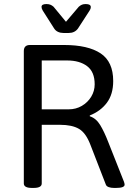

<svg xmlns="http://www.w3.org/2000/svg" viewBox="-20 -921 650 943"><path d="M295 -700Q412 -700 474 -659Q536 -618 536 -523Q536 -458 505 -416.5Q474 -375 421 -354V-350Q452 -340 472 -307Q492 -274 511 -225L589 -28Q592 -19 592 -14Q592 2 550 2H540Q525 2 514 -2Q503 -6 500 -14L424 -210Q402 -268 368 -288Q334 -308 275 -308H185V-20Q185 2 145 2H137Q97 2 97 -20V-670Q97 -700 127 -700ZM310 -624H185V-384H317Q353 -384 382 -401Q411 -418 428 -446Q445 -474 445 -507Q445 -568 408 -596Q371 -624 310 -624ZM402 -901Q426 -901 426 -886Q426 -878 420 -869L363 -781Q355 -770 343.5 -764.5Q332 -759 317 -759H292Q277 -759 265 -764.5Q253 -770 246 -781L190 -869Q184 -879 184 -887Q184 -901 207 -901H209Q219 -901 227 -898Q235 -895 243 -888L304 -814L367 -888Q375 -895 382.5 -898Q390 -901 400 -901Z"/></svg>

Font: Asap VF Beta
Style: Regular
Weight: 400
Designer: Pablo Cosgaya
Foundry: Pablo Cosgaya
Version: Version 1.007